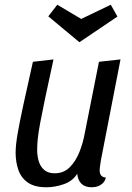

<svg xmlns="http://www.w3.org/2000/svg" viewBox="-20 -771 559 811"><path d="M176 20Q126 20 97.5 0Q69 -20 57.5 -53.5Q46 -87 46 -126Q46 -157 54 -204Q62 -251 78 -325Q94 -399 119 -510L206 -520Q184 -420 170.5 -355.5Q157 -291 149.5 -250.5Q142 -210 139.5 -184.5Q137 -159 137 -137Q137 -113 143.5 -90.5Q150 -68 166.5 -53.5Q183 -39 211 -39Q249 -39 274.5 -64.5Q300 -90 315.5 -129Q331 -168 338 -208L398 -510L489 -520L406 -93Q405 -84 403 -72Q401 -60 401 -51Q401 -37 407.5 -29.5Q414 -22 427 -21Q424 -7 415 2Q406 11 394 15.5Q382 20 367 20Q340 20 324.5 5.5Q309 -9 306 -37Q287 -6 249.5 7Q212 20 176 20ZM315 -593 184 -702 222 -751 323 -691 448 -751 476 -701 316 -593Z"/></svg>

Font: Sansita Swashed Light
Style: Regular
Weight: 300
Designer: Pablo Cosgaya
Foundry: Omnibus-Type
Version: Version 1.003